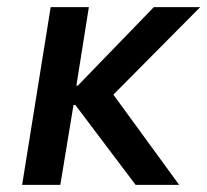

<svg xmlns="http://www.w3.org/2000/svg" viewBox="-20 -518 581 538"><path d="M42 0 122 -498H229L194 -278H198L411 -498H541L282 -237L280 -277L482 0H360L191 -224H186L149 0Z"/></svg>

Font: Nunito Sans 7pt SemiCondensed SemiBold
Style: Italic
Weight: 600
Width: 4
Italic angle: -9°
Designer: Vernon Adams
Foundry: Vernon Adams
Version: Version 3.101;gftools[0.9.27]